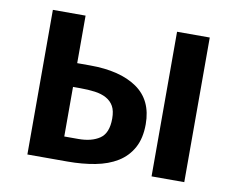

<svg xmlns="http://www.w3.org/2000/svg" viewBox="-66 -653 915 740"><g transform="rotate(10 391.0 -283.0)"><path d="M570 0V-566H698V0ZM212 -380H262Q380 -380 446.5 -334Q513 -288 513 -194Q513 -139 492.5 -101.5Q472 -64 435.5 -41.5Q399 -19 349 -9.5Q299 0 241 0H84V-566H212ZM382 -193Q382 -223 372 -241Q362 -259 343 -269.5Q324 -280 298 -283.5Q272 -287 240 -287H212V-93H267Q319 -93 350.5 -114.5Q382 -136 382 -193Z"/></g></svg>

Font: Qnwhxotralxmqkhsjrfbfhwcoqn
Style: Regular
Weight: 500
Designer: Carrois Corporate & Edenspiekermann
Foundry: Carrois Corporate GbR & Edenspiekermann AG
Version: Version 2.001